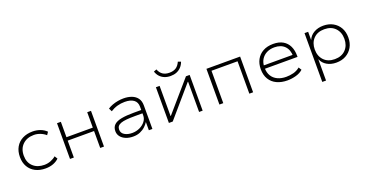

<svg xmlns="http://www.w3.org/2000/svg" viewBox="-36 -1505 4753 2485"><g transform="rotate(-20 2340.5 -263.0)"><path d="M343 8Q264 8 204.5 -22.5Q145 -53 112 -110Q79 -167 79 -244Q79 -323 112 -380.5Q145 -438 205 -469Q265 -500 344 -500Q401 -500 450 -481.5Q499 -463 533 -429L507 -390Q474 -419 431.5 -435.5Q389 -452 345 -452Q249 -452 190.5 -395.5Q132 -339 132 -244Q132 -149 190.5 -95Q249 -41 344 -41Q389 -41 431 -57Q473 -73 504 -100L529 -60Q497 -28 449.5 -10Q402 8 343 8Z M680 0V-492H733V-280H1096V-492H1148V0H1096V-233H733V0Z M1550 8Q1493 8 1448.5 -10.5Q1404 -29 1379 -61.5Q1354 -94 1354 -136Q1354 -191 1387.5 -222.5Q1421 -254 1488.5 -267Q1556 -280 1657 -280H1776V-234H1660Q1591 -234 1543 -229.5Q1495 -225 1465 -214Q1435 -203 1421 -184.5Q1407 -166 1407 -138Q1407 -91 1449 -65.5Q1491 -40 1553 -40Q1609 -40 1657 -62.5Q1705 -85 1734 -122.5Q1763 -160 1763 -204V-325Q1763 -388 1719.5 -420Q1676 -452 1596 -452Q1543 -452 1493.5 -438Q1444 -424 1399 -395L1377 -440Q1406 -459 1442.5 -472.5Q1479 -486 1518.5 -493Q1558 -500 1596 -500Q1660 -500 1709.5 -481Q1759 -462 1787 -423.5Q1815 -385 1815 -324V0H1766V-111L1765 -112Q1748 -84 1718 -56Q1688 -28 1646 -10Q1604 8 1550 8Z M2042 0V-492H2093V-77H2097L2456 -492H2507V0H2458V-416H2453L2095 0ZM2273 -563Q2227 -563 2190 -578Q2153 -593 2127 -621Q2101 -649 2087 -691L2127 -706Q2146 -656 2182 -632Q2218 -608 2273 -608Q2327 -608 2363 -631Q2399 -654 2422 -706L2461 -691Q2445 -648 2418 -620Q2391 -592 2355 -577.5Q2319 -563 2273 -563Z M2738 0V-492H3202V0H3150V-446H2791V0Z M3674 8Q3592 8 3529 -21.5Q3466 -51 3431.5 -108Q3397 -165 3397 -246Q3397 -321 3428 -378Q3459 -435 3517.5 -467.5Q3576 -500 3658 -500Q3739 -500 3792.5 -468.5Q3846 -437 3872.5 -381Q3899 -325 3899 -250V-234H3430V-280H3875L3849 -257Q3849 -350 3798.5 -401.5Q3748 -453 3657 -453Q3598 -453 3551.5 -429.5Q3505 -406 3477.5 -361.5Q3450 -317 3450 -255V-247Q3450 -181 3478 -135Q3506 -89 3557 -65Q3608 -41 3675 -41Q3726 -41 3775 -53.5Q3824 -66 3865 -100L3890 -60Q3852 -25 3793 -8.5Q3734 8 3674 8Z M4089 180V-492H4139V-380H4140Q4164 -437 4219.5 -468.5Q4275 -500 4348 -500Q4424 -500 4481.5 -468Q4539 -436 4571 -379.5Q4603 -323 4603 -246Q4603 -170 4570.5 -113Q4538 -56 4481 -24Q4424 8 4348 8Q4275 8 4220.5 -23.5Q4166 -55 4143 -111H4141V180ZM4344 -41Q4439 -41 4494 -98Q4549 -155 4549 -247Q4549 -338 4494.5 -395Q4440 -452 4345 -452Q4250 -452 4195.5 -395Q4141 -338 4141 -247Q4141 -155 4195.5 -98Q4250 -41 4344 -41Z"/></g></svg>

Font: Nunito Sans 7pt SemiExpanded ExtraLight
Style: Regular
Weight: 250
Width: 6
Designer: Vernon Adams
Foundry: Vernon Adams
Version: Version 3.101;gftools[0.9.27]